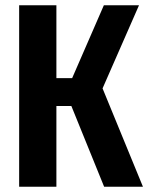

<svg xmlns="http://www.w3.org/2000/svg" viewBox="-20 -712 565 732"><path d="M371 -375 525 0H377L252 -308H195V0H53V-692H195V-414H255L376 -692H510Z"/></svg>

Font: Fira Sans Compressed SemiBold
Style: Regular
Weight: 600
Width: 1
Designer: bBox Type GmbH & Carrois Corporate GbR & Edenspiekermann AG
Foundry: bBox Type GmbH & Carrois Corporate GbR & Edenspiekermann AG
Version: Version 4.301